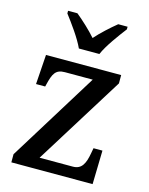

<svg xmlns="http://www.w3.org/2000/svg" viewBox="-115 -839 710 913"><g transform="rotate(15 239.5 -383.0)"><path d="M201 -606H302C321 -651 369 -715 398 -753V-766H352C320 -740 279 -703 251 -671C223 -703 183 -740 151 -766H105V-753C134 -715 181 -651 201 -606ZM31 0H431L435 -166H391L386 -139C377 -88 362 -56 319 -56H155L428 -495V-536H58L48 -390H93L96 -402C109 -455 120 -480 166 -480H303L31 -40Z"/></g></svg>

Font: Noto Serif Armenian SemiCondensed Medium
Style: Regular
Weight: 500
Width: 4
Designer: Monotype Design Team
Foundry: Monotype Imaging Inc.
Version: Version 2.008